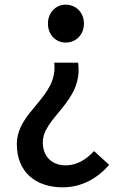

<svg xmlns="http://www.w3.org/2000/svg" viewBox="-20 -562 531 821"><path d="M248 239C331 239 398 199 447 143L382 84C348 121 308 145 261 145C198 145 163 103 163 47C163 -62 337 -126 314 -294H212C229 -144 52 -89 52 55C52 173 132 239 248 239ZM185 -461C185 -414 218 -380 261 -380C305 -380 339 -414 339 -461C339 -508 305 -542 261 -542C218 -542 185 -508 185 -461Z"/></svg>

Font: コーポレート・ロゴ ver3 Medium
Style: Regular
Weight: 500
Designer: [KANA_main] LOGOTYPE.JP [Source Han Sans] Ryoko NISHIZUKA 西塚涼子 (kana, bopomofo & ideographs); Paul D. Hunt (Latin, Greek
Version: Version 12.001;FEAKit 1.0